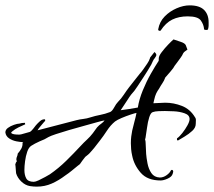

<svg xmlns="http://www.w3.org/2000/svg" viewBox="-32 -660 798 716"><path d="M675 -640Q712 -640 729 -623Q746 -606 746 -577Q746 -571 746 -565Q746 -559 744 -552Q744 -549 740 -548.5Q736 -548 731 -549L729 -551Q728 -568 717 -583.5Q706 -599 668 -599Q635 -599 610.5 -587Q586 -575 567 -546L565 -545Q557 -545 558 -551Q563 -579 582 -598.5Q601 -618 626.5 -629Q652 -640 675 -640ZM105 36Q99 36 93 35.5Q87 35 80 34Q62 31 47.5 17Q33 3 28 -14Q27 -20 27 -26Q27 -32 26 -39L25 -47Q27 -55 31 -59Q29 -62 29 -66Q29 -71 31.5 -76.5Q34 -82 34 -87Q42 -96 47.5 -106Q53 -116 52 -128L55 -130Q44 -130 29 -133Q14 -136 2 -144Q-10 -152 -12 -166Q-12 -176 -2.5 -183Q7 -190 20 -194.5Q33 -199 40 -199Q49 -202 61 -202L62 -196H61Q51 -192 37 -185Q23 -178 15 -171Q7 -165 11 -163Q16 -158 40 -158L47 -159L79 -168Q84 -170 91.5 -179.5Q99 -189 102 -193Q109 -201 117.5 -208.5Q126 -216 136 -215Q136 -213 136.5 -210.5Q137 -208 134 -207Q130 -202 120.5 -191Q111 -180 108 -174L254 -212Q266 -215 279 -216.5Q292 -218 304 -222Q323 -228 341.5 -231.5Q360 -235 378 -242Q386 -245 393.5 -259Q401 -273 408 -280Q420 -292 429.5 -306.5Q439 -321 449 -334Q458 -346 469 -359.5Q480 -373 490 -386Q494 -390 502 -401Q510 -412 517.5 -423.5Q525 -435 526 -440L527 -442Q527 -445 529 -447L544 -466Q551 -460 551 -455Q551 -451 545 -443Q541 -439 538 -432Q535 -425 532 -419Q525 -407 518 -395.5Q511 -384 503 -372Q492 -356 481 -338.5Q470 -321 456 -306Q455 -305 454 -303Q453 -301 451 -299Q450 -297 443.5 -287.5Q437 -278 430 -267Q423 -256 418 -249Q450 -253 482 -259Q487 -290 500.5 -323Q514 -356 530.5 -385Q547 -414 559 -432Q560 -433 560 -436V-442Q560 -451 571 -465.5Q582 -480 595 -493.5Q608 -507 615 -513Q623 -510 640.5 -504.5Q658 -499 661 -491L667 -475Q662 -471 658 -468.5Q654 -466 651 -461L647 -453L641 -444L630 -429Q616 -411 614 -406Q613 -404 604 -393.5Q595 -383 587.5 -374.5Q580 -366 583 -369L584 -370Q580 -359 573.5 -349.5Q567 -340 561 -329Q555 -321 550.5 -311.5Q546 -302 543 -288L540 -275Q551 -275 562 -276Q573 -277 584 -277Q616 -277 646.5 -265Q677 -253 695 -223Q699 -218 698.5 -211Q698 -204 698 -198Q698 -184 685 -172Q672 -160 656 -150.5Q640 -141 630 -135V-138H628V-144Q637 -150 648 -164Q659 -178 667 -192.5Q675 -207 675 -216Q675 -231 656.5 -237.5Q638 -244 616 -245Q594 -246 583 -246Q574 -246 560 -245.5Q546 -245 538 -242Q530 -240 524.5 -222.5Q519 -205 516.5 -185Q514 -165 512 -155Q511 -145 509 -140Q510 -137 510.5 -134Q511 -131 511 -128Q512 -118 512 -107.5Q512 -97 513 -86Q514 -72 518 -51Q522 -30 532.5 -14.5Q543 1 564 2Q577 2 589 -6.5Q601 -15 605 -24Q607 -27 609.5 -26.5Q612 -26 613 -24Q613 -23 613.5 -22.5Q614 -22 614 -21Q614 -20 613.5 -17.5Q613 -15 612 -12Q609 -1 593.5 6Q578 13 567 13Q518 13 493 -15.5Q468 -44 461 -79Q458 -92 457 -104Q456 -116 456 -126Q456 -140 457.5 -151.5Q459 -163 461 -173Q465 -191 469.5 -207Q474 -223 477 -239Q471 -238 454.5 -232.5Q438 -227 421.5 -220Q405 -213 397 -207Q380 -193 367 -173Q354 -153 340 -135Q337 -131 331 -123.5Q325 -116 319 -108Q312 -100 306 -93Q300 -86 296 -83Q294 -81 291 -79Q288 -77 286 -75Q280 -68 275.5 -61.5Q271 -55 266 -48L257 -41Q246 -32 235 -23Q224 -14 212 -6Q187 13 161 24.5Q135 36 105 36ZM94 18Q100 18 112 12.5Q124 7 136.5 0Q149 -7 154 -10Q187 -33 215 -60.5Q243 -88 269 -116Q280 -128 292 -139Q304 -150 314 -163Q318 -168 322 -174Q326 -180 330 -185Q332 -187 334 -189Q336 -191 338 -193L347 -200Q354 -205 358 -211Q350 -210 329 -204Q308 -198 280.5 -190.5Q253 -183 225.5 -175Q198 -167 177 -160Q156 -153 149 -149Q135 -140 116 -133Q107 -129 98.5 -124.5Q90 -120 84 -116Q75 -110 69.5 -94Q64 -78 61.5 -59Q59 -40 59 -26Q59 -7 66 5.5Q73 18 94 18Z"/></svg>

Font: Qwitcher Grypen
Style: Bold
Weight: 700
Designer: Robert E. Leuschke
Foundry: Robert E. Leuschke
Version: Version 1.100; ttfautohint (v1.8.3)